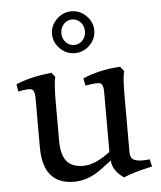

<svg xmlns="http://www.w3.org/2000/svg" viewBox="-51 -717 651 778"><g transform="rotate(-5 275.0 -328.5)"><path d="M453 -85Q453 -59 468 -52.5Q483 -46 500 -46Q517 -46 532 -48L539 -18Q470 -4 422 16Q375 -18 375 -57L339 -30Q280 16 220 16Q93 16 93 -135V-338Q93 -370 76 -373Q61 -375 36 -370L26 -368L21 -398Q80 -423 166 -432L180 -414Q173 -384 173 -316V-155Q173 -98 194.5 -71.5Q216 -45 263 -45Q310 -45 372 -92V-338Q372 -370 356 -373Q338 -375 310 -370L299 -368L293 -398Q359 -427 445 -432L460 -414Q453 -384 453 -316ZM234 -625Q220 -610 220 -588Q220 -566 234 -551Q248 -536 268 -536Q288 -536 302 -551Q316 -566 316 -588Q316 -610 302 -625Q288 -640 268 -640Q248 -640 234 -625ZM207.5 -528.5Q182 -554 182 -588Q182 -622 207.5 -647.5Q233 -673 268 -673Q303 -673 328.5 -647.5Q354 -622 354 -588Q354 -554 328.5 -528.5Q303 -503 268 -503Q233 -503 207.5 -528.5Z"/></g></svg>

Font: Buenard
Style: Regular
Weight: 400
Designer: Gustavo Ibarra
Foundry: FontFuror
Version: Version 1.001 2011